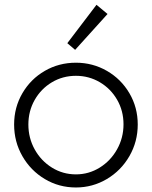

<svg xmlns="http://www.w3.org/2000/svg" viewBox="-20 -789 645 816"><path d="M40 -259.8Q40 -332.5 75.2 -392.8Q110.4 -453.1 170.4 -487.8Q230.5 -522.5 302.7 -522.5Q374 -522.5 434.3 -487.8Q494.6 -453.1 530 -392.8Q565.4 -332.5 565.4 -259.8Q565.4 -187 530 -125.5Q494.6 -64 434.1 -28.1Q373.5 7.8 302.7 7.8Q230.5 7.8 170.4 -28.1Q110.4 -64 75.2 -125.2Q40 -186.5 40 -259.8ZM504.9 -260.7Q504.9 -317.9 477.8 -365Q450.7 -412.1 404.3 -439.5Q357.9 -466.8 302.7 -466.8Q246.6 -466.8 200.4 -439.2Q154.3 -411.6 127.4 -364.3Q100.6 -316.9 100.6 -259.8Q100.6 -202.6 127.4 -154.1Q154.3 -105.5 200.7 -76.7Q247.1 -47.9 302.7 -47.9Q357.4 -47.9 403.8 -76.7Q450.2 -105.5 477.5 -154.3Q504.9 -203.1 504.9 -260.7ZM266.1 -605.5 390.1 -768.6 437 -729.5 299.3 -577.1Z"/></svg>

Font: Reddit Sans Chocolate Light
Style: Regular
Weight: 300
Designer: Stephen Hutchings
Foundry: Reddit
Version: Version 1.013